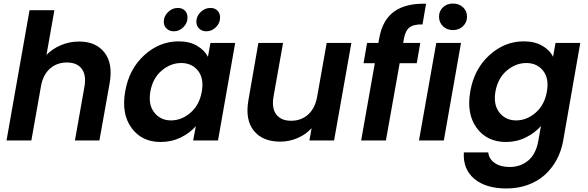

<svg xmlns="http://www.w3.org/2000/svg" viewBox="-20 -798 3339 1091"><path d="M17.1 0 147.9 -740.2H289.1L244.1 -485.8Q277.8 -521 326.7 -541.5Q375.5 -562 429.2 -562Q524.9 -562 573.7 -499.5Q622.6 -437 603 -325.2L544.9 0H405.8L460 -306.2Q471.2 -371.6 444.3 -407.2Q417.5 -442.9 360.8 -442.9Q304.2 -442.9 265.4 -409.4Q226.6 -376 213.9 -314L158.2 0Z M691.4 -278.8Q713.4 -405.8 799.8 -484.4Q886.2 -563 994.6 -563Q1057.1 -563 1099.4 -538.1Q1141.6 -513.2 1161.6 -475.1L1175.8 -554.2H1316.4L1218.8 0H1077.6L1092.8 -81.1Q1059.1 -42 1006.8 -16.6Q954.6 8.8 892.6 8.8Q785.6 8.8 727.3 -71.3Q668.9 -151.4 691.4 -278.8ZM1126.5 -276.9Q1140.1 -352.1 1105.2 -396Q1070.3 -439.9 1009.8 -439.9Q949.7 -439.9 898.9 -397Q848.1 -354 834.5 -278.8Q821.3 -203.6 856.7 -158.7Q892.1 -113.8 951.7 -113.8Q1012.2 -113.8 1062.7 -157.7Q1113.3 -201.7 1126.5 -276.9ZM967.8 -620.1Q942.9 -620.1 926.8 -635.5Q910.6 -650.9 910.6 -673.8Q910.6 -705.6 934.8 -729.2Q959 -752.9 990.7 -752.9Q1015.6 -752.9 1030.5 -737.8Q1045.4 -722.7 1045.4 -698.2Q1045.4 -666.5 1021.7 -643.3Q998 -620.1 967.8 -620.1ZM1152.8 -620.1Q1127.9 -620.1 1111.8 -635.5Q1095.7 -650.9 1095.7 -673.8Q1095.7 -705.6 1119.9 -729.2Q1144 -752.9 1175.8 -752.9Q1200.7 -752.9 1215.6 -737.8Q1230.5 -722.7 1230.5 -698.2Q1230.5 -666.5 1206.8 -643.3Q1183.1 -620.1 1152.8 -620.1Z M1976.6 -554.2 1878.4 0H1738.3L1750.5 -69.8Q1718.8 -34.2 1671.4 -13.7Q1624 6.8 1572.3 6.8Q1472.2 6.8 1422.1 -55.4Q1372.1 -117.7 1391.6 -229L1448.2 -554.2H1588.4L1534.2 -249Q1522.9 -183.1 1550 -147.5Q1577.1 -111.8 1634.3 -111.8Q1691.9 -111.8 1731.4 -147.7Q1771 -183.6 1782.2 -249L1836.4 -554.2Z M2032.2 0 2109.9 -439H2045.9L2065.9 -554.2H2129.9L2135.3 -582Q2153.3 -684.1 2219 -731.9Q2284.7 -779.8 2400.9 -776.9L2380.9 -659.2Q2330.6 -660.6 2306.9 -642.1Q2283.2 -623.5 2274.9 -577.1L2271 -554.2H2368.2L2348.1 -439H2251L2172.9 0Z M2360.8 0 2459 -554.2H2599.6L2502 0ZM2553.7 -777.8Q2588.4 -777.8 2611.1 -756.6Q2633.8 -735.4 2633.8 -703.1Q2633.8 -670.9 2610.8 -648.9Q2587.9 -627 2553.7 -627Q2519.5 -627 2497.1 -648.9Q2474.6 -670.9 2474.6 -703.1Q2474.6 -735.4 2497.1 -756.6Q2519.5 -777.8 2553.7 -777.8Z M2652.3 -278.8Q2674.3 -405.8 2760.7 -484.4Q2847.2 -563 2955.6 -563Q3017.6 -563 3060.8 -538.3Q3104 -513.7 3122.6 -475.1L3136.7 -554.2H3277.3L3179.7 3.9Q3169.4 60.5 3143.3 109.1Q3117.2 157.7 3077.1 194.6Q3037.1 231.4 2980.5 252.2Q2923.8 272.9 2857.4 272.9Q2740.2 272.9 2675 218Q2609.9 163.1 2615.7 67.9H2754.4Q2758.3 105.5 2791.3 128.2Q2824.2 150.9 2875.5 150.9Q2937.5 150.9 2981.2 114.5Q3024.9 78.1 3038.6 3.9L3053.7 -82Q3020 -43 2968 -17.1Q2916 8.8 2855.5 8.8Q2747.1 8.8 2688.5 -71.3Q2629.9 -151.4 2652.3 -278.8ZM3087.4 -276.9Q3101.1 -352.1 3066.2 -396Q3031.2 -439.9 2970.7 -439.9Q2910.6 -439.9 2859.9 -397Q2809.1 -354 2795.4 -278.8Q2782.2 -203.6 2817.6 -158.7Q2853 -113.8 2912.6 -113.8Q2973.1 -113.8 3023.7 -157.7Q3074.2 -201.7 3087.4 -276.9Z"/></svg>

Font: SVN-Poppins SemiBold
Style: Italic
Weight: 600
Italic angle: -10°
Designer: Ninad Kale (Devanagari), Jonny Pinhorn (Latin)
Foundry: Indian Type Foundry
Version: Version 3.002 2017